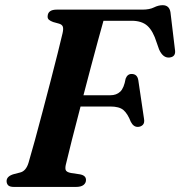

<svg xmlns="http://www.w3.org/2000/svg" viewBox="-20 -738 711 758"><path d="M168 -673.5Q169 -700 204 -700H542Q570.5 -700 588 -708.8Q605.5 -717.5 622 -717.5Q648.5 -717.5 653 -689.5L670.5 -543.5Q676 -514 649.5 -511Q623.5 -508 608 -543L598.5 -570Q584.5 -615.5 562.2 -635.8Q540 -656 499.5 -656H388.5Q379.5 -624 366.5 -576.5Q353.5 -529 338.8 -473.5Q324 -418 309.5 -362H416Q439.5 -362 454.5 -376Q469.5 -390 476 -427.5Q483 -446 499.5 -446Q522 -446 526 -421.5L548.5 -269.5Q551.5 -253 544 -245.2Q536.5 -237.5 524.5 -237Q507 -236.5 496.5 -257Q483.5 -290 467 -303.8Q450.5 -317.5 416 -317.5H298Q279 -245.5 263.8 -185.2Q248.5 -125 241.5 -94.5Q236.5 -77 239 -67.8Q241.5 -58.5 260.5 -55L294 -50Q319.5 -46 319.5 -27.5Q319.5 -15.5 309.8 -7.8Q300 0 279.5 0H35.5Q18.5 0 12.2 -6.5Q6 -13 6 -23.5Q6.5 -43 36 -51L59.5 -57Q82.5 -62.5 92.5 -95Q103 -130 117.5 -183.2Q132 -236.5 148.2 -297.8Q164.5 -359 180 -419.2Q195.5 -479.5 208 -529Q220.5 -578.5 227 -607Q231 -624.5 228 -632.8Q225 -641 213.5 -644.5L190 -651Q179 -655 173.2 -660Q167.5 -665 168 -673.5Z"/></svg>

Font: Fraunces 9pt S000 SemiBold
Style: Italic
Weight: 600
Italic angle: -16°
Version: Version 1.000; ttfautohint (v1.8.3)